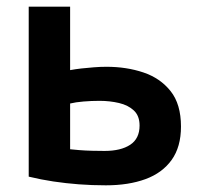

<svg xmlns="http://www.w3.org/2000/svg" viewBox="-20 -544 600 575"><path d="M297 11Q255 11 216 8Q177 5 140 -0.5Q103 -6 66 -15V-524H190V-334Q206 -337 224 -339Q242 -341 261.5 -342.5Q281 -344 299 -344Q359 -344 409.5 -327Q460 -310 491 -271Q522 -232 522 -165Q522 -104 494 -65Q466 -26 415.5 -7.5Q365 11 297 11ZM293 -92Q342 -92 370 -110.5Q398 -129 398 -168Q398 -197 381 -213Q364 -229 336.5 -235.5Q309 -242 278 -242Q254 -242 230 -240Q206 -238 190 -234V-97Q199 -96 217 -94.5Q235 -93 256 -92.5Q277 -92 293 -92Z"/></svg>

Font: Ubuntu Sans Mono SemiBold
Style: Regular
Weight: 600
Monospace: yes
Designer: Dalton Maag Ltd
Foundry: Dalton Maag Ltd
Version: Version 1.006